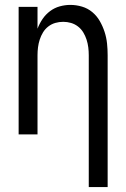

<svg xmlns="http://www.w3.org/2000/svg" viewBox="-20 -548 515 783"><path d="M342 215V-323Q342 -339 340 -355Q338 -371 333 -386.5Q328 -402 319.5 -416Q311 -430 298 -440Q285 -450 269.5 -454.5Q254 -459 238 -459Q221 -459 205.5 -454.5Q190 -450 177 -440Q164 -430 155.5 -416Q147 -402 142 -386.5Q137 -371 135 -355Q133 -339 133 -323V0H56V-520H133V-431Q141 -452 153.5 -470.5Q166 -489 184 -502.5Q202 -516 223.5 -522Q245 -528 267 -528Q291 -528 314.5 -521Q338 -514 356.5 -498.5Q375 -483 387 -462Q399 -441 406.5 -418Q414 -395 416.5 -371Q419 -347 419 -323V215Z"/></svg>

Font: Iosevka QP
Style: Regular
Weight: 400
Designer: Belleve Invis
Foundry: Belleve Invis
Version: Version 20.0.0; ttfautohint (v1.8.4)